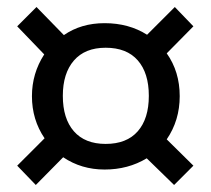

<svg xmlns="http://www.w3.org/2000/svg" viewBox="-20 -615 600 547"><path d="M455 -218 531 -143 476 -88 398 -164Q345 -132 278 -132Q212 -132 160 -167L82 -88L29 -143L107 -221Q71 -274 71 -341Q71 -406 106 -460L29 -540L84 -595L162 -515Q211 -549 278 -549Q347 -549 399 -516L478 -595L531 -540L455 -463Q492 -411 492 -341Q492 -272 455 -218ZM404 -342Q404 -407 372.5 -443Q341 -479 281 -479Q222 -479 190.5 -442.5Q159 -406 159 -342Q159 -277 190.5 -241Q222 -205 281 -205Q341 -205 372.5 -241Q404 -277 404 -342Z"/></svg>

Font: Wolseley Sans
Style: Regular
Weight: 400
Designer: Carrois Corporate & Edenspiekermann AG
Foundry: Carrois Corporate GbR & Edenspiekermann AG
Version: Version 4.202